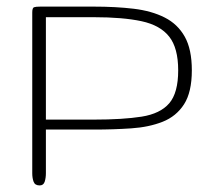

<svg xmlns="http://www.w3.org/2000/svg" viewBox="-20 -564 620 584"><path d="M100.6 0Q86.4 0 82.3 -11Q78.1 -22 78.1 -37.1V-525.9Q78.1 -540 83.5 -542Q88.9 -543.9 103 -543.9H265.1Q332 -543.9 386.7 -537.4Q441.4 -530.8 481 -510.7Q520.5 -490.7 542 -452.4Q563.5 -414.1 563.5 -350.1Q563.5 -283.7 539.8 -246.8Q516.1 -210 474.6 -193.6Q433.1 -177.2 379.4 -173.6Q325.7 -169.9 265.1 -169.9H119.6V-37.1Q119.6 -22.9 116 -11.5Q112.3 0 100.6 0ZM119.6 -200.2H265.1Q354 -200.2 410.9 -209.2Q467.8 -218.3 494.9 -250Q522 -281.7 522 -350.1Q522 -418 494.6 -452.6Q467.3 -487.3 410.4 -499.5Q353.5 -511.7 265.1 -511.7H119.6Z"/></svg>

Font: Gruppo
Style: Regular
Weight: 400
Designer: Vernon Adams
Foundry: Vernon Adams
Version: Version 1.001; ttfautohint (v1.8.4.7-5d5b);gftools[0.9.28]